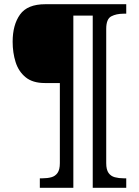

<svg xmlns="http://www.w3.org/2000/svg" viewBox="-20 -780 660 911"><path d="M169 111V66H182Q205 66 223.5 61Q242 56 253 40.5Q264 25 264 -6V-386H193Q135 -386 101.5 -413.5Q68 -441 54 -485.5Q40 -530 40 -582Q40 -662 75 -711Q110 -760 195 -760H579V-715H566Q532 -715 508 -702.5Q484 -690 484 -643V-6Q484 25 495 40.5Q506 56 525 61Q544 66 566 66H579V111H420V-706H328V111Z"/></svg>

Font: Noto Serif Gujarati Medium
Style: Regular
Weight: 500
Version: Version 2.102